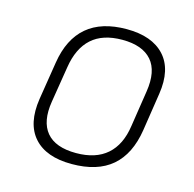

<svg xmlns="http://www.w3.org/2000/svg" viewBox="-81 -577 679 672"><g transform="rotate(15 258.5 -241.0)"><path d="M234 12Q141 12 97 -37.5Q53 -87 67 -179L89 -317Q103 -405 155.5 -449.5Q208 -494 299 -494Q391 -494 436 -445Q481 -396 467 -305L446 -168Q432 -78 379.5 -33Q327 12 234 12ZM239 -29Q310 -29 351 -65Q392 -101 402 -171L422 -301Q434 -377 400.5 -415.5Q367 -454 294 -454Q223 -454 183 -418Q143 -382 132 -311L111 -181Q99 -107 131.5 -68Q164 -29 239 -29Z"/></g></svg>

Font: Sofia Sans ExtraLight
Style: Italic
Weight: 250
Italic angle: -9°
Version: Version 4.100-B